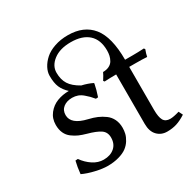

<svg xmlns="http://www.w3.org/2000/svg" viewBox="-157 -854 1018 1020"><g transform="rotate(-30 352.0 -344.0)"><path d="M86.9 -101.1 102.1 -102.1Q124.5 -70.3 155.5 -50Q186.5 -29.8 220.2 -29.8Q261.2 -29.8 286.6 -51.8Q312 -73.7 312 -112.8Q312 -146 287.4 -162.8Q262.7 -179.7 210.9 -193.8Q184.6 -201.2 166.3 -209.2Q147.9 -217.3 129.2 -231.2Q110.4 -245.1 100.6 -266.6Q90.8 -288.1 90.8 -316.9Q90.8 -356.4 113.5 -385Q136.2 -413.6 169.4 -426.3Q202.6 -439 241.2 -439Q215.8 -462.4 204.3 -488.8Q192.9 -515.1 192.9 -559.1Q192.9 -582.5 205.6 -606.7Q218.3 -630.9 241.2 -651.6Q264.2 -672.4 301.5 -685.3Q338.9 -698.2 383.8 -698.2Q481.4 -698.2 532.2 -635.3Q583 -572.3 583 -433.1H628.9Q663.1 -433.1 699.2 -435.1L704.1 -428.2Q695.3 -405.3 691.9 -387.2Q665.5 -389.2 620.1 -389.2H583V-126Q583 -81.1 594.5 -61Q606 -41 634.8 -41Q654.8 -41 690.9 -51.8L703.1 -26.9Q671.9 -6.8 645.3 1.5Q618.7 9.8 586.9 9.8Q550.3 9.8 526.6 -14.9Q502.9 -39.6 502.9 -85.9V-389.2Q465.3 -389.2 431.2 -387.2L425.8 -394Q443.4 -421.4 449.2 -435.1Q471.2 -435.1 487.1 -443.1Q502.9 -451.2 510.7 -464.8Q518.6 -478.5 521.7 -492.9Q524.9 -507.3 524.9 -523.9Q524.9 -589.8 487.1 -624Q449.2 -658.2 378.9 -658.2Q312 -658.2 272.5 -627.9Q232.9 -597.7 232.9 -555.2Q232.9 -513.2 251 -484.4Q269 -455.6 313 -431.2Q349.1 -422.9 377 -409.2L378.9 -405.8Q372.6 -372.6 358.9 -332L345.2 -331.1Q331.5 -347.2 325 -354Q318.4 -360.8 303.2 -374Q288.1 -387.2 272 -393.1Q255.9 -398.9 237.8 -398.9Q204.6 -398.9 183.3 -382.3Q162.1 -365.7 162.1 -335.9Q162.1 -279.3 254.9 -257.8Q284.2 -251 306.4 -241.5Q328.6 -231.9 348.9 -217Q369.1 -202.1 380.1 -179.2Q391.1 -156.2 391.1 -127Q391.1 -108.9 387 -91.6Q382.8 -74.2 371.1 -55.2Q359.4 -36.1 341.1 -22.2Q322.8 -8.3 291.7 0.7Q260.7 9.8 221.2 9.8Q191.4 9.8 148.7 0Q106 -9.8 74.2 -24.9Q78.6 -67.9 86.9 -101.1Z"/></g></svg>

Font: Linear Smooth
Style: Regular
Weight: 400
Designer: Philipp H. Poll, Flanker
Foundry: Philipp H. Poll, reworked by Flanker
Version: Version 1.061 | FøM Fix